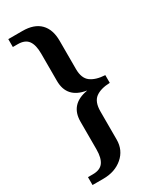

<svg xmlns="http://www.w3.org/2000/svg" viewBox="-224 -822 825 1012"><g transform="rotate(-30 188.5 -316.0)"><path d="M19 80H49Q93 80 112 54Q131 28 131 -25V-193Q131 -298 242 -317V-318Q131 -336 131 -441V-607Q131 -660 112 -686Q93 -712 49 -712H19V-760H105Q176 -760 212.5 -723Q249 -686 249 -617V-445Q249 -389 280 -366Q311 -343 367 -340V-293Q310 -291 279.5 -268Q249 -245 249 -187V-16Q249 48 202.5 88Q156 128 85 128H19Z"/></g></svg>

Font: Volkhov
Style: Regular
Weight: 400
Designer: Cyreal (www.cyreal.org)
Foundry: Cyreal (www.cyreal.org)
Version: Version 1.010